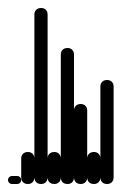

<svg xmlns="http://www.w3.org/2000/svg" viewBox="-20 -460 304 480"><path d="M10 -20Q6 -20 3 -17Q0 -14 0 -10Q0 -6 3 -3Q6 0 10 0H23Q27 0 30 -3Q33 -6 33 -10Q33 -14 30 -17Q27 -20 23 -20Z M33 -17H66V-64H33ZM50 -33Q42 -33 37.5 -28.5Q33 -24 33 -17Q33 -9 37.5 -4.5Q42 0 50 0Q57 0 61.5 -4.5Q66 -9 66 -17Q66 -24 61.5 -28.5Q57 -33 50 -33ZM50 -80Q42 -80 37.5 -75.5Q33 -71 33 -64Q33 -56 37.5 -51.5Q42 -47 50 -47Q57 -47 61.5 -51.5Q66 -56 66 -64Q66 -71 61.5 -75.5Q57 -80 50 -80Z M66 -17H99V-424H66ZM83 -33Q75 -33 70.5 -28.5Q66 -24 66 -17Q66 -9 70.5 -4.5Q75 0 83 0Q90 0 94.5 -4.5Q99 -9 99 -17Q99 -24 94.5 -28.5Q90 -33 83 -33ZM83 -440Q75 -440 70.5 -435.5Q66 -431 66 -424Q66 -416 70.5 -411.5Q75 -407 83 -407Q90 -407 94.5 -411.5Q99 -416 99 -424Q99 -431 94.5 -435.5Q90 -440 83 -440Z M99 -17H132V-64H99ZM116 -33Q108 -33 103.5 -28.5Q99 -24 99 -17Q99 -9 103.5 -4.5Q108 0 116 0Q123 0 127.5 -4.5Q132 -9 132 -17Q132 -24 127.5 -28.5Q123 -33 116 -33ZM116 -80Q108 -80 103.5 -75.5Q99 -71 99 -64Q99 -56 103.5 -51.5Q108 -47 116 -47Q123 -47 127.5 -51.5Q132 -56 132 -64Q132 -71 127.5 -75.5Q123 -80 116 -80Z M132 -17H165V-324H132ZM149 -33Q141 -33 136.5 -28.5Q132 -24 132 -17Q132 -9 136.5 -4.5Q141 0 149 0Q156 0 160.5 -4.5Q165 -9 165 -17Q165 -24 160.5 -28.5Q156 -33 149 -33ZM149 -340Q141 -340 136.5 -335.5Q132 -331 132 -324Q132 -316 136.5 -311.5Q141 -307 149 -307Q156 -307 160.5 -311.5Q165 -316 165 -324Q165 -331 160.5 -335.5Q156 -340 149 -340Z M165 -17H198V-184H165ZM182 -33Q174 -33 169.5 -28.5Q165 -24 165 -17Q165 -9 169.5 -4.5Q174 0 182 0Q189 0 193.5 -4.5Q198 -9 198 -17Q198 -24 193.5 -28.5Q189 -33 182 -33ZM182 -200Q174 -200 169.5 -195.5Q165 -191 165 -184Q165 -176 169.5 -171.5Q174 -167 182 -167Q189 -167 193.5 -171.5Q198 -176 198 -184Q198 -191 193.5 -195.5Q189 -200 182 -200Z M198 -17H231V-64H198ZM215 -33Q207 -33 202.5 -28.5Q198 -24 198 -17Q198 -9 202.5 -4.5Q207 0 215 0Q222 0 226.5 -4.5Q231 -9 231 -17Q231 -24 226.5 -28.5Q222 -33 215 -33ZM215 -80Q207 -80 202.5 -75.5Q198 -71 198 -64Q198 -56 202.5 -51.5Q207 -47 215 -47Q222 -47 226.5 -51.5Q231 -56 231 -64Q231 -71 226.5 -75.5Q222 -80 215 -80Z M231 -17H264V-244H231ZM248 -33Q240 -33 235.5 -28.5Q231 -24 231 -17Q231 -9 235.5 -4.5Q240 0 248 0Q255 0 259.5 -4.5Q264 -9 264 -17Q264 -24 259.5 -28.5Q255 -33 248 -33ZM248 -260Q240 -260 235.5 -255.5Q231 -251 231 -244Q231 -236 235.5 -231.5Q240 -227 248 -227Q255 -227 259.5 -231.5Q264 -236 264 -244Q264 -251 259.5 -255.5Q255 -260 248 -260Z"/></svg>

Font: Wavefont Light
Style: Regular
Weight: 300
Version: Version 3.004;gftools[0.9.33]